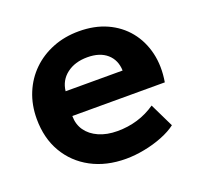

<svg xmlns="http://www.w3.org/2000/svg" viewBox="-99 -630 786 755"><g transform="rotate(-20 293.5 -252.5)"><path d="M307 15Q224.5 15 162 -18.5Q99.5 -52 64.5 -112Q29.5 -172 29.5 -252.5Q29.5 -311 49.8 -360Q70 -409 106.8 -444.8Q143.5 -480.5 193.2 -500.2Q243 -520 302.5 -520Q368 -520 418.8 -497Q469.5 -474 503 -432.8Q536.5 -391.5 549.8 -336Q563 -280.5 552 -215.5H165Q165 -180.5 183.2 -154.5Q201.5 -128.5 234.8 -113.8Q268 -99 312.5 -99Q356.5 -99 396.5 -111Q436.5 -123 472 -147.5L520.5 -47.5Q496.5 -29 460.5 -14.8Q424.5 -0.5 384.2 7.2Q344 15 307 15ZM173.5 -316H412Q410.5 -360.5 380.8 -386.5Q351 -412.5 299 -412.5Q247 -412.5 212.8 -386.5Q178.5 -360.5 173.5 -316Z"/></g></svg>

Font: Geologica Cursive SemiBold
Style: Regular
Weight: 600
Designer: Sindre Bremnes, Frode Helland
Foundry: Monokrom Skriftforlag AS
Version: Version 1.010;gftools[0.9.28]